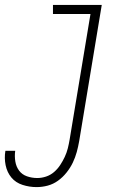

<svg xmlns="http://www.w3.org/2000/svg" viewBox="-52 -540 572 783"><path d="M97 223Q68 223 40 214Q12 205 -5.5 184Q-23 163 -29 134Q-35 105 -30 75H10Q7 97 10.5 118.5Q14 140 26 156Q38 172 58 179Q78 186 100 186Q118 186 136 180Q154 174 168.5 161.5Q183 149 193.5 133Q204 117 212 100Q220 83 224.5 65Q229 47 232 29L317 -483H164V-520H363L271 35Q267 58 261 80Q255 102 245 123Q235 144 219.5 163.5Q204 183 184.5 197Q165 211 142.5 217Q120 223 97 223Z"/></svg>

Font: Iosevka Term Curly Extralight
Style: Italic
Weight: 200
Italic angle: -9°
Designer: Belleve Invis
Foundry: Belleve Invis
Version: Version 32.3.0